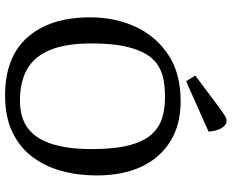

<svg xmlns="http://www.w3.org/2000/svg" viewBox="-96 -780 889 736"><g transform="rotate(90 348.0 -411.5)"><path d="M345 13Q198 13 122 -73.5Q46 -160 46 -313Q46 -410 82.5 -488Q119 -566 190 -613Q261 -660 367 -660Q457 -660 520.5 -621Q584 -582 618 -510.5Q652 -439 652 -338Q652 -266 634.5 -202.5Q617 -139 580 -90.5Q543 -42 485 -14.5Q427 13 345 13ZM365 -44Q432 -44 472.5 -75.5Q513 -107 532 -168.5Q551 -230 551 -319Q551 -407 536.5 -462.5Q522 -518 495 -548Q468 -578 432 -589Q396 -600 353 -600Q321 -600 291 -595.5Q261 -591 234.5 -576Q208 -561 188.5 -530Q169 -499 157.5 -448Q146 -397 146 -319Q146 -219 171.5 -158.5Q197 -98 245.5 -71Q294 -44 365 -44ZM291 -681 269 -716 400 -814Q413 -823 423.5 -829.5Q434 -836 442 -836Q452 -836 460.5 -829Q469 -822 475.5 -806.5Q482 -791 484 -767Z"/></g></svg>

Font: Faustina
Style: Regular
Weight: 400
Designer: Alfonso Garcia
Foundry: http://www.omnibus-type.com
Version: Version 1.200